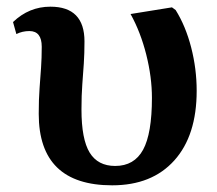

<svg xmlns="http://www.w3.org/2000/svg" viewBox="-20 -541 650 575"><path d="M316 14Q96 14 96 -200Q96 -244 98.5 -277Q101 -310 103 -339Q105 -368 105 -401Q105 -448 68 -448Q47 -448 29 -439L19 -475Q67 -521 131 -521Q233 -521 233 -417Q233 -381 231 -351Q229 -321 226.5 -288.5Q224 -256 224 -213Q224 -124 248.5 -84Q273 -44 325 -44Q382 -44 408.5 -92.5Q435 -141 435 -248Q435 -310 418 -377.5Q401 -445 371 -499L495 -519L506 -511Q536 -463 552.5 -399Q569 -335 569 -269Q569 -135 502 -60.5Q435 14 316 14Z"/></svg>

Font: Literata 36pt SemiBold
Style: Regular
Weight: 600
Designer: Latin by Veronika Burian and Jose Scaglione. Greek by Irene Vlachou. Cyrillic by Vera Evstafieva.
Foundry: TypeTogether
Version: Version 3.002